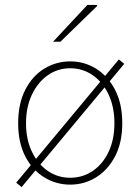

<svg xmlns="http://www.w3.org/2000/svg" viewBox="-20 -740 572 782"><path d="M266 12Q209 12 160.5 -17.5Q112 -47 83 -103Q54 -159 54 -238Q54 -318 83 -374.5Q112 -431 160.5 -460.5Q209 -490 266 -490Q323 -490 371 -460.5Q419 -431 448.5 -374.5Q478 -318 478 -238Q478 -159 448.5 -103Q419 -47 371 -17.5Q323 12 266 12ZM266 -16Q317 -16 358 -44Q399 -72 422.5 -122Q446 -172 446 -238Q446 -304 422.5 -354.5Q399 -405 358 -433.5Q317 -462 266 -462Q215 -462 174.5 -433.5Q134 -405 110 -354.5Q86 -304 86 -238Q86 -172 110 -122Q134 -72 174.5 -44Q215 -16 266 -16ZM68 22 46 4 464 -498 486 -480ZM196 -570 336 -720H374L376 -716L226 -570Z"/></svg>

Font: SourceSans3VF
Style: Regular
Weight: 200
Designer: Paul D. Hunt
Foundry: Adobe
Version: Version 3.052;hotconv 1.1.0;makeotfexe 2.6.0